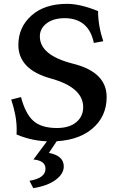

<svg xmlns="http://www.w3.org/2000/svg" viewBox="-20 -723 637 995"><path d="M242.2 9.8Q150.9 9.8 65.9 -25.9L66.4 -54.2Q66.4 -122.6 38.1 -207L88.9 -220.2Q111.3 -133.8 152.8 -96.7Q194.3 -59.6 274.9 -59.6Q338.9 -59.6 375 -89.6Q411.1 -119.6 411.1 -167.5Q411.1 -270 243.2 -316.4Q75.2 -362.8 75.2 -490.2Q75.2 -582 143.1 -642.6Q210.9 -703.1 328.1 -703.1Q395.5 -703.1 488.3 -665.5Q488.3 -589.8 515.1 -509.3L466.3 -500.5Q440.4 -626.5 317.9 -628.9Q256.3 -628.9 221.4 -601.8Q186.5 -574.7 186.5 -534.2Q186.5 -436 359.6 -392.6Q532.7 -349.1 532.7 -220.2Q532.7 -117.2 455.3 -53.7Q377.9 9.8 242.2 9.8ZM152.3 252 132.8 213.9Q215.8 200.2 215.8 151.4Q215.8 109.4 153.3 103.5L229.5 1H279.3L233.4 69.3Q310.5 84 310.5 139.6Q310.5 177.7 268.6 209Q226.6 240.2 152.3 252Z"/></svg>

Font: Kelvinch
Style: Bold
Weight: 700
Designer: Paul James Miller
Foundry: High-Logic / Made with FontCreator
Version: Version 3.501;March 28, 2021;FontCreator 13.0.0.2683 64-bit